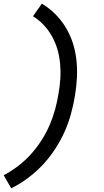

<svg xmlns="http://www.w3.org/2000/svg" viewBox="-44 -861 564 1042"><path d="M17 161 -24 90Q18 68 55.5 39Q93 10 124.5 -25Q156 -60 181.5 -100Q207 -140 225 -181.5Q243 -223 255 -267Q267 -311 274 -355Q281 -395 283.5 -435.5Q286 -476 282 -516.5Q278 -557 267.5 -593.5Q257 -630 238 -664Q219 -698 193 -725.5Q167 -753 135 -773L183 -841Q222 -818 254.5 -786Q287 -754 311.5 -714Q336 -674 350.5 -630Q365 -586 370.5 -537.5Q376 -489 373.5 -440Q371 -391 363 -343Q355 -293 341 -242.5Q327 -192 306 -145Q285 -98 255 -52Q225 -6 188.5 33Q152 72 108.5 104.5Q65 137 17 161Z"/></svg>

Font: Iosevka Curly Medium Oblique
Style: Regular
Weight: 500
Italic angle: -9°
Monospace: yes
Designer: Belleve Invis
Foundry: Belleve Invis
Version: Version 11.1.0; ttfautohint (v1.8.3)